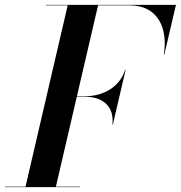

<svg xmlns="http://www.w3.org/2000/svg" viewBox="-66 -770 744 790"><path d="M-46 -2V0H264V-2H164L250 -372H283C365 -372 404 -325 396.5 -258H398.5L451 -483H449C428.5 -416 364 -374 283 -374H250.5L337.5 -748H468C585 -748 625.5 -652 608 -545H610L658 -750H123V-748H212.5L39 -2Z"/></svg>

Font: Bodoni* 96pt Medium
Style: Italic
Weight: 500
Italic angle: -13°
Version: Version 2.3